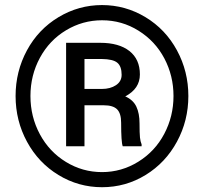

<svg xmlns="http://www.w3.org/2000/svg" viewBox="-20 -741 823 770"><path d="M42.5 -356Q42.5 -454.6 88.1 -539.1Q133.8 -623.5 214.6 -672.1Q295.4 -720.7 389.2 -720.7Q482.9 -720.7 563.5 -672.1Q644 -623.5 689.7 -539.1Q735.4 -454.6 735.4 -356Q735.4 -257.3 689.7 -172.9Q644 -88.4 564 -39.3Q483.9 9.8 389.2 9.8Q294.9 9.8 214.6 -39.1Q134.3 -87.9 88.4 -172.4Q42.5 -256.8 42.5 -356ZM675.8 -356Q675.8 -437 639.2 -506.6Q602.5 -576.2 535.6 -617.9Q468.8 -659.7 389.2 -659.7Q311.5 -659.7 244.9 -619.6Q178.2 -579.6 140.1 -509.3Q102.1 -439 102.1 -356Q102.1 -272.9 139.9 -202.6Q177.7 -132.3 244.4 -91.6Q311 -50.8 389.2 -50.8Q467.3 -50.8 534.4 -92.3Q601.6 -133.8 638.7 -204.1Q675.8 -274.4 675.8 -356ZM318.8 -318.8V-154.3H245.1V-569.3H382.3Q457 -569.3 499 -536.4Q541 -503.4 541 -442.4Q541 -385.3 482.4 -354.5Q514.2 -340.3 526.9 -313.2Q539.6 -286.1 539.6 -246.3Q539.6 -206.5 541.3 -189.9Q543 -173.3 547.9 -162.1V-154.3H472.2Q465.8 -170.9 465.8 -249Q465.8 -286.1 449.7 -302.5Q433.6 -318.8 396 -318.8ZM318.8 -384.3H388.7Q422.4 -384.3 445.1 -399.4Q467.8 -414.6 467.8 -440.9Q467.8 -475.1 450.4 -489.5Q433.1 -503.9 387.7 -504.4H318.8Z"/></svg>

Font: Vazir Medium UI
Style: Medium-UI
Weight: 500
Designer: Saber Rastikerdar
Foundry: Saber Rastikerdar
Version: Version 30.0.0